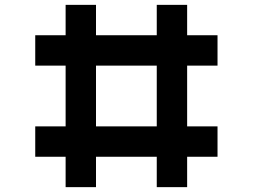

<svg xmlns="http://www.w3.org/2000/svg" viewBox="-20 -770 1040 790"><path d="M250 -750H375V-625H625V-750H750V-625H875V-500H750V-250H875V-125H750V0H625V-125H375V0H250V-125H125V-250H250V-500H125V-625H250ZM375 -500V-250H625V-500Z"/></svg>

Font: Dogica
Style: Regular
Weight: 400
Monospace: yes
Designer: Roberto Mocci
Version: Version 001.012